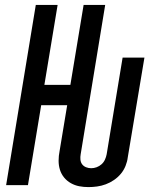

<svg xmlns="http://www.w3.org/2000/svg" viewBox="-20 -755 640 783"><path d="M341 8Q321 8 303 4.5Q285 1 269 -8Q253 -17 241.5 -31Q230 -45 224.5 -62.5Q219 -80 219 -99.5Q219 -119 223 -139L254 -326H148L94 0H5L126 -735H215L161 -409H267L321 -735H409L309 -126Q307 -115 308 -104Q309 -93 315 -85Q321 -77 331 -73Q341 -69 352 -69Q363 -69 374 -73Q385 -77 394 -85Q403 -93 408 -104Q413 -115 415 -126L480 -520H569L501 -113Q499 -96 492 -78.5Q485 -61 473 -46.5Q461 -32 445 -21Q429 -10 411.5 -3.5Q394 3 376 5.5Q358 8 341 8Z"/></svg>

Font: Iosevka Medium Extended
Style: Italic
Weight: 500
Width: 7
Italic angle: -9°
Monospace: yes
Designer: Belleve Invis
Foundry: Belleve Invis
Version: Version 32.5.0; ttfautohint (v1.8.4)